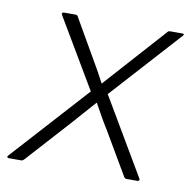

<svg xmlns="http://www.w3.org/2000/svg" viewBox="-73 -543 604 605"><g transform="rotate(10 228.5 -241.0)"><path d="M-9 0Q-11 0 -12 -2.5Q-13 -5 -11 -7L211 -252L79 -475Q78 -478 79.5 -480Q81 -482 85 -482H122Q127 -482 129 -478L197 -360Q209 -340 219.5 -321Q230 -302 240 -283H241Q259 -303 276.5 -322.5Q294 -342 311 -361L416 -478Q418 -481 420.5 -481.5Q423 -482 425 -482H463Q468 -482 468.5 -480Q469 -478 466 -475L265 -253L410 -7Q411 -5 409.5 -2.5Q408 0 405 0H369Q365 0 362 -4L281 -142Q269 -161 258 -180.5Q247 -200 236 -220H235Q217 -200 200 -180.5Q183 -161 165 -141L41 -4Q37 0 33 0Z"/></g></svg>

Font: Sofia Sans ExtraLight
Style: Italic
Weight: 250
Italic angle: -9°
Version: Version 4.100-B